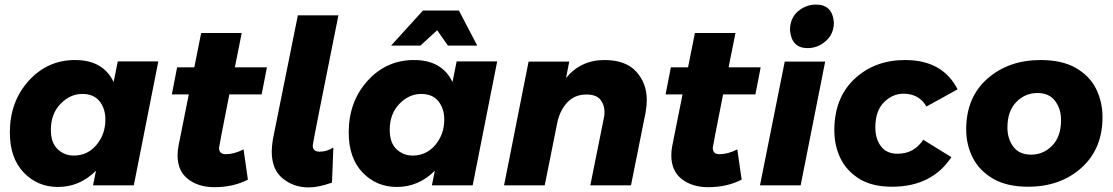

<svg xmlns="http://www.w3.org/2000/svg" viewBox="-20 -809 4856 838"><path d="M233 7Q144 7 83.5 -56Q23 -119 23 -231Q23 -365 105 -456Q187 -547 308 -547Q430 -547 476 -451L494 -541H671L564 0H386L399 -64Q328 7 233 7ZM302 -130Q362 -130 401 -176.5Q440 -223 440 -287Q440 -335 414.5 -367Q389 -399 339 -399Q286 -399 244 -355.5Q202 -312 202 -242Q202 -186 231.5 -158Q261 -130 302 -130Z M916 8Q846 8 800.5 -27.5Q755 -63 755 -131Q755 -152 759 -172L804 -397H730L753 -515H828L858 -665H1035L1005 -515H1145L1122 -397H981Q936 -170 936 -164Q936 -136 965 -136Q1002 -136 1043 -157L1062 -25Q998 8 916 8Z M1327 9Q1262 9 1214 -30Q1166 -69 1166 -148Q1166 -169 1171 -201L1280 -742H1457Q1345 -185 1345 -174Q1345 -147 1375 -147Q1406 -147 1435 -165L1429 -12Q1370 9 1327 9Z M2063 -610H1935L1888 -677L1815 -610H1687L1826 -763H1983ZM1712 7Q1623 7 1562.5 -56Q1502 -119 1502 -231Q1502 -365 1584 -456Q1666 -547 1787 -547Q1909 -547 1955 -451L1973 -541H2150L2043 0H1865L1878 -64Q1807 7 1712 7ZM1781 -130Q1841 -130 1880 -176.5Q1919 -223 1919 -287Q1919 -335 1893.5 -367Q1868 -399 1818 -399Q1765 -399 1723 -355.5Q1681 -312 1681 -242Q1681 -186 1710.5 -158Q1740 -130 1781 -130Z M2734 0H2556.5L2615.5 -293.5Q2618.5 -306.5 2618.5 -319.5Q2618.5 -351.5 2600.5 -374Q2582.5 -396.5 2539.5 -396.5Q2488.5 -396.5 2456.2 -362.2Q2424 -328 2412.5 -274.5L2357.5 0H2180L2287 -540H2464.5L2450.5 -468.5Q2514.5 -547 2618.5 -547Q2711 -547 2757 -496.2Q2803 -445.5 2803 -372.5Q2803 -351.5 2798 -319.5Z M3071 8Q3001 8 2955.5 -27.5Q2910 -63 2910 -131Q2910 -152 2914 -172L2959 -397H2885L2908 -515H2983L3013 -665H3190L3160 -515H3300L3277 -397H3136Q3091 -170 3091 -164Q3091 -136 3120 -136Q3157 -136 3198 -157L3217 -25Q3153 8 3071 8Z M3504.5 -599Q3435 -599 3428 -677Q3428 -730 3462.8 -759.5Q3497.5 -789 3541.5 -789Q3613.5 -789 3619.5 -711Q3619.5 -661 3584.5 -630Q3549.5 -599 3504.5 -599ZM3474.5 0H3297L3405 -540H3581.5Z M3873.5 6Q3788 6 3733 -27Q3675 -62.5 3648.2 -118.2Q3621.5 -174 3621.5 -240Q3621.5 -382 3709.5 -464.5Q3797.5 -547 3930.5 -547Q4094.5 -547 4159.5 -419L4023.5 -344Q3991.5 -400 3923.5 -400Q3875.5 -400 3838 -362.5Q3800.5 -325 3800.5 -253Q3800.5 -203 3825 -170.5Q3849.5 -138 3897.5 -138Q3969.5 -138 4009.5 -199L4132.5 -123Q4046.5 6 3873.5 6Z M4467 6Q4377 6 4317 -27.5Q4254.5 -63.5 4225.8 -120.5Q4197 -177.5 4197 -244Q4197 -384 4289.5 -465.5Q4382 -547 4522 -547Q4613 -547 4673 -514Q4735.5 -478.5 4763.8 -421.5Q4792 -364.5 4792 -298Q4792 -159 4700 -76.5Q4608 6 4467 6ZM4480 -134Q4534 -134 4572.5 -173.5Q4611 -213 4611 -285Q4611 -334 4585 -368.5Q4559 -403 4508 -403Q4454 -403 4415.5 -363.5Q4377 -324 4377 -252Q4377 -203 4403 -168.5Q4429 -134 4480 -134Z"/></svg>

Font: Argentum Sans
Style: Bold Italic
Weight: 700
Italic angle: -11°
Designer: Julieta Ulanovsky (font), Cristiano Sobral (main changes and remaster)
Foundry: Julieta Ulanovsky (font), Cristiano Sobral (main changes and remaster)
Version: Version 2.007;June 15, 2022;FontCreator 14.0.0.2814 64-bit; 